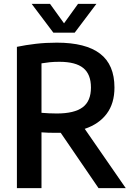

<svg xmlns="http://www.w3.org/2000/svg" viewBox="-20 -968 679 988"><path d="M67 0V-727Q112.5 -736.5 163.8 -742.5Q215 -748.5 272.5 -748.5Q421 -748.5 495 -691.8Q569 -635 569 -517.5Q569 -436 529.2 -382.8Q489.5 -329.5 416 -305L627 0H487L292.5 -284.5Q282 -284.5 271.5 -284.5Q247.5 -284.5 229.5 -285Q211.5 -285.5 193.5 -287V0ZM272 -384Q362.5 -384 405.2 -415.8Q448 -447.5 448 -517.5Q448 -586 408.5 -618Q369 -650 285.5 -650Q258 -650 236.2 -647.8Q214.5 -645.5 193.5 -642V-387.5Q214.5 -386 232 -385Q249.5 -384 272 -384ZM254.5 -800 143 -948H237.5L309.5 -848L381.5 -948H476L364.5 -800Z"/></svg>

Font: Encode Sans SmCnd SmBold
Style: Regular
Weight: 600
Width: 4
Designer: Multiple Designers
Foundry: Impallari Type
Version: Version 3.002; ttfautohint (v1.8.3) -l 8 -r 50 -G 200 -x 14 